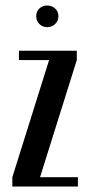

<svg xmlns="http://www.w3.org/2000/svg" viewBox="-20 -680 314 700"><path d="M25 0V-34L159 -461H49V-495H260V-461L126 -34H264V0ZM112 -621Q112 -638 123.5 -649Q135 -660 152 -660Q169 -660 181 -649Q193 -638 193 -621Q193 -604 181 -592.5Q169 -581 152 -581Q135 -581 123.5 -592.5Q112 -604 112 -621Z"/></svg>

Font: Moniqa ExtBd Cond Paragraph
Style: Regular
Weight: 800
Width: 3
Designer: Rajesh Rajput
Foundry: Rajesh Rajput
Version: Version 1.000